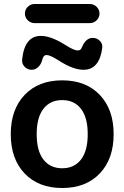

<svg xmlns="http://www.w3.org/2000/svg" viewBox="-20 -933 624 963"><path d="M430 -817H154Q134 -817 119.5 -831Q105 -845 105 -865Q105 -885 119.5 -899Q134 -913 154 -913H430Q450 -913 464.5 -899Q479 -885 479 -865Q479 -845 464.5 -831Q450 -817 430 -817ZM139 -583Q118 -583 103.5 -598Q89 -613 91 -634Q103 -753 185 -753Q235 -753 307 -708Q350 -680 370 -680Q385 -680 390 -694Q410 -743 445 -743Q466 -743 480.5 -728.5Q495 -714 493 -694Q479 -583 399 -583Q347 -583 277 -628Q232 -657 214 -657Q197 -657 192 -633Q187 -612 172.5 -597.5Q158 -583 139 -583ZM386 -387.5Q352 -431 292 -431Q232 -431 198 -387.5Q164 -344 164 -260Q164 -176 198 -132.5Q232 -89 292 -89Q352 -89 386 -132.5Q420 -176 420 -260Q420 -344 386 -387.5ZM480.5 -63Q411 10 292 10Q173 10 103.5 -63Q34 -136 34 -260Q34 -384 103.5 -457Q173 -530 292 -530Q411 -530 480.5 -457Q550 -384 550 -260Q550 -136 480.5 -63Z"/></svg>

Font: Rounded Mplus 1c Bold
Style: Bold
Weight: 700
Version: Version 1.059.20150529